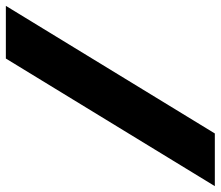

<svg xmlns="http://www.w3.org/2000/svg" viewBox="-94 -685 754 656"><g transform="rotate(90 283.0 -357.0)"><path d="M411 -714H591L155 0H-25Z"/></g></svg>

Font: Prompt Bold
Style: Bold Italic
Weight: 700
Italic angle: -12°
Designer: Katatrad Team
Foundry: CadsonDemak
Version: Version 1.000